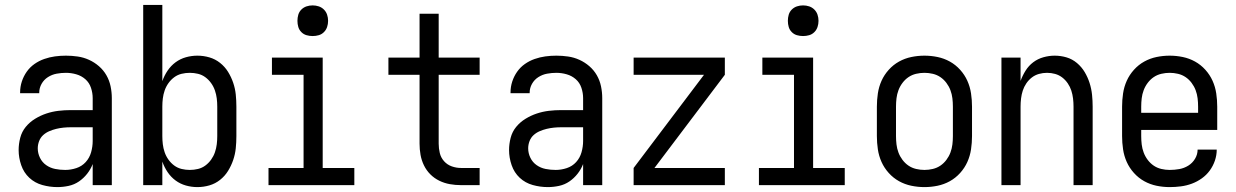

<svg xmlns="http://www.w3.org/2000/svg" viewBox="-20 -755 5040 783"><path d="M214 8Q183 8 152.5 -0.5Q122 -9 99.5 -30Q77 -51 66.5 -81.5Q56 -112 56 -143Q56 -168 62.5 -193Q69 -218 85 -237.5Q101 -257 123 -270.5Q145 -284 169 -292Q193 -300 218 -303Q243 -306 269 -306H358V-355Q358 -376 351 -397Q344 -418 328 -432Q312 -446 291 -452Q270 -458 249 -458Q230 -458 211 -454.5Q192 -451 175.5 -440.5Q159 -430 149.5 -413Q140 -396 140 -377V-375H62V-378Q62 -401 69 -422.5Q76 -444 89 -462.5Q102 -481 120.5 -494Q139 -507 160.5 -514.5Q182 -522 204 -525Q226 -528 249 -528Q273 -528 297 -524.5Q321 -521 343 -511Q365 -501 383.5 -485Q402 -469 414 -448Q426 -427 431 -403Q436 -379 436 -355V0H358V-86Q350 -65 335.5 -46.5Q321 -28 302 -15Q283 -2 260 3Q237 8 214 8ZM246 -62Q269 -62 291.5 -69.5Q314 -77 329.5 -94Q345 -111 351.5 -134Q358 -157 358 -180V-236H269Q254 -236 239 -234.5Q224 -233 209.5 -229.5Q195 -226 181 -220Q167 -214 156 -204Q145 -194 139.5 -179.5Q134 -165 134 -150Q134 -130 143 -111.5Q152 -93 168.5 -81.5Q185 -70 205 -66Q225 -62 246 -62Z M785 8Q761 8 738 1.5Q715 -5 696 -19Q677 -33 663.5 -53Q650 -73 642 -96V0H564V-735H642V-424Q650 -447 663.5 -467Q677 -487 696 -501Q715 -515 738 -521.5Q761 -528 785 -528Q810 -528 834 -521Q858 -514 877.5 -498.5Q897 -483 910 -462Q923 -441 931 -417.5Q939 -394 941.5 -369.5Q944 -345 944 -320V-200Q944 -175 941.5 -150.5Q939 -126 931 -102.5Q923 -79 910 -58Q897 -37 877.5 -21.5Q858 -6 834 1Q810 8 785 8ZM754 -62Q771 -62 787.5 -66Q804 -70 817.5 -80Q831 -90 841 -104Q851 -118 856.5 -134Q862 -150 864 -166.5Q866 -183 866 -200V-320Q866 -337 864 -353.5Q862 -370 856.5 -386Q851 -402 841 -416Q831 -430 817.5 -440Q804 -450 787.5 -454Q771 -458 754 -458Q737 -458 720.5 -454Q704 -450 690.5 -440Q677 -430 667 -416Q657 -402 651.5 -386Q646 -370 644 -353.5Q642 -337 642 -320V-200Q642 -183 644 -166.5Q646 -150 651.5 -134Q657 -118 667 -104Q677 -90 690.5 -80Q704 -70 720.5 -66Q737 -62 754 -62Z M1075 0V-70H1218V-450H1089V-520H1296V-70H1425V0ZM1255 -608Q1242 -608 1230 -611.5Q1218 -615 1209 -624Q1200 -633 1196.5 -645Q1193 -657 1193 -670Q1193 -683 1196.5 -695Q1200 -707 1209 -716Q1218 -725 1230 -729Q1242 -733 1255 -733Q1268 -733 1280 -729Q1292 -725 1301 -716Q1310 -707 1314 -695Q1318 -683 1318 -670Q1318 -657 1314 -645Q1310 -633 1301 -624Q1292 -615 1280 -611.5Q1268 -608 1255 -608Z M1936 0H1860Q1837 0 1814.5 -4Q1792 -8 1771.5 -18Q1751 -28 1735 -44Q1719 -60 1709 -80.5Q1699 -101 1695 -123.5Q1691 -146 1691 -169V-450H1564V-520H1691V-699H1769V-520H1936V-450H1769V-169Q1769 -150 1773.5 -131Q1778 -112 1791 -97.5Q1804 -83 1822.5 -76.5Q1841 -70 1860 -70H1936Z M2214 8Q2183 8 2152.5 -0.5Q2122 -9 2099.5 -30Q2077 -51 2066.5 -81.5Q2056 -112 2056 -143Q2056 -168 2062.5 -193Q2069 -218 2085 -237.5Q2101 -257 2123 -270.5Q2145 -284 2169 -292Q2193 -300 2218 -303Q2243 -306 2269 -306H2358V-355Q2358 -376 2351 -397Q2344 -418 2328 -432Q2312 -446 2291 -452Q2270 -458 2249 -458Q2230 -458 2211 -454.5Q2192 -451 2175.5 -440.5Q2159 -430 2149.5 -413Q2140 -396 2140 -377V-375H2062V-378Q2062 -401 2069 -422.5Q2076 -444 2089 -462.5Q2102 -481 2120.5 -494Q2139 -507 2160.5 -514.5Q2182 -522 2204 -525Q2226 -528 2249 -528Q2273 -528 2297 -524.5Q2321 -521 2343 -511Q2365 -501 2383.5 -485Q2402 -469 2414 -448Q2426 -427 2431 -403Q2436 -379 2436 -355V0H2358V-86Q2350 -65 2335.5 -46.5Q2321 -28 2302 -15Q2283 -2 2260 3Q2237 8 2214 8ZM2246 -62Q2269 -62 2291.5 -69.5Q2314 -77 2329.5 -94Q2345 -111 2351.5 -134Q2358 -157 2358 -180V-236H2269Q2254 -236 2239 -234.5Q2224 -233 2209.5 -229.5Q2195 -226 2181 -220Q2167 -214 2156 -204Q2145 -194 2139.5 -179.5Q2134 -165 2134 -150Q2134 -130 2143 -111.5Q2152 -93 2168.5 -81.5Q2185 -70 2205 -66Q2225 -62 2246 -62Z M2564 0V-70L2851 -450H2564V-520H2936V-450L2649 -70H2936V0Z M3075 0V-70H3218V-450H3089V-520H3296V-70H3425V0ZM3255 -608Q3242 -608 3230 -611.5Q3218 -615 3209 -624Q3200 -633 3196.5 -645Q3193 -657 3193 -670Q3193 -683 3196.5 -695Q3200 -707 3209 -716Q3218 -725 3230 -729Q3242 -733 3255 -733Q3268 -733 3280 -729Q3292 -725 3301 -716Q3310 -707 3314 -695Q3318 -683 3318 -670Q3318 -657 3314 -645Q3310 -633 3301 -624Q3292 -615 3280 -611.5Q3268 -608 3255 -608Z M3750 8Q3723 8 3696.5 2.5Q3670 -3 3646.5 -16Q3623 -29 3604.5 -49.5Q3586 -70 3575 -94.5Q3564 -119 3560 -146Q3556 -173 3556 -200V-320Q3556 -347 3560 -374Q3564 -401 3575 -425.5Q3586 -450 3604.5 -470.5Q3623 -491 3646.5 -504Q3670 -517 3696.5 -522.5Q3723 -528 3750 -528Q3777 -528 3803.5 -522.5Q3830 -517 3853.5 -504Q3877 -491 3895.5 -470.5Q3914 -450 3925 -425.5Q3936 -401 3940 -374Q3944 -347 3944 -320V-200Q3944 -173 3940 -146Q3936 -119 3925 -94.5Q3914 -70 3895.5 -49.5Q3877 -29 3853.5 -16Q3830 -3 3803.5 2.5Q3777 8 3750 8ZM3750 -62Q3767 -62 3784 -66Q3801 -70 3815 -79.5Q3829 -89 3839.5 -103Q3850 -117 3856 -133Q3862 -149 3864 -166Q3866 -183 3866 -200V-320Q3866 -337 3864 -354Q3862 -371 3856 -387Q3850 -403 3839.5 -417Q3829 -431 3815 -440.5Q3801 -450 3784 -454Q3767 -458 3750 -458Q3733 -458 3716 -454Q3699 -450 3685 -440.5Q3671 -431 3660.5 -417Q3650 -403 3644 -387Q3638 -371 3636 -354Q3634 -337 3634 -320V-200Q3634 -183 3636 -166Q3638 -149 3644 -133Q3650 -117 3660.5 -103Q3671 -89 3685 -79.5Q3699 -70 3716 -66Q3733 -62 3750 -62Z M4064 0V-520H4142V-425Q4150 -447 4162.5 -467Q4175 -487 4193.5 -501Q4212 -515 4235 -521.5Q4258 -528 4281 -528Q4306 -528 4329.5 -521Q4353 -514 4372 -498Q4391 -482 4403.5 -461Q4416 -440 4423.5 -416.5Q4431 -393 4433.5 -368.5Q4436 -344 4436 -320V0H4358V-320Q4358 -337 4356 -353.5Q4354 -370 4349 -385.5Q4344 -401 4334.5 -415Q4325 -429 4312 -439Q4299 -449 4283 -453.5Q4267 -458 4250 -458Q4233 -458 4217 -453.5Q4201 -449 4188 -439Q4175 -429 4165.5 -415Q4156 -401 4151 -385.5Q4146 -370 4144 -353.5Q4142 -337 4142 -320V0Z M4750 8Q4723 8 4696.5 2.5Q4670 -3 4646.5 -16Q4623 -29 4604.5 -49.5Q4586 -70 4575 -94.5Q4564 -119 4560 -146Q4556 -173 4556 -200V-320Q4556 -347 4560 -374Q4564 -401 4575 -425.5Q4586 -450 4604.5 -470.5Q4623 -491 4646.5 -504Q4670 -517 4696.5 -522.5Q4723 -528 4750 -528Q4777 -528 4803.5 -522.5Q4830 -517 4853.5 -504Q4877 -491 4895.5 -470.5Q4914 -450 4925 -425.5Q4936 -401 4940 -374Q4944 -347 4944 -320V-225H4634V-200Q4634 -183 4636 -166Q4638 -149 4644 -133Q4650 -117 4660.5 -103Q4671 -89 4685 -79.5Q4699 -70 4716 -66Q4733 -62 4750 -62Q4770 -62 4789.5 -65.5Q4809 -69 4826 -79.5Q4843 -90 4853.5 -107.5Q4864 -125 4864 -145H4942Q4942 -122 4934.5 -100Q4927 -78 4913.5 -59.5Q4900 -41 4881 -27.5Q4862 -14 4840.5 -6Q4819 2 4796 5Q4773 8 4750 8ZM4866 -295V-320Q4866 -337 4864 -354Q4862 -371 4856 -387Q4850 -403 4839.5 -417Q4829 -431 4815 -440.5Q4801 -450 4784 -454Q4767 -458 4750 -458Q4733 -458 4716 -454Q4699 -450 4685 -440.5Q4671 -431 4660.5 -417Q4650 -403 4644 -387Q4638 -371 4636 -354Q4634 -337 4634 -320V-295Z"/></svg>

Font: HulyMono
Style: Regular
Weight: 400
Monospace: yes
Designer: Belleve Invis
Foundry: Belleve Invis
Version: Version 33.2.5; ttfautohint (v1.8.4)